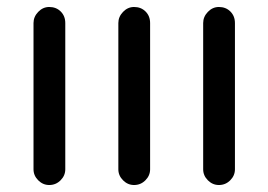

<svg xmlns="http://www.w3.org/2000/svg" viewBox="-20 -553 769 550"><path d="M121 -23Q103 -23 89.5 -36.5Q76 -50 76 -68V-487Q76 -505 89.5 -519Q103 -533 121 -533Q141 -533 154 -520Q167 -507 167 -487V-68Q167 -50 153.5 -36.5Q140 -23 121 -23Z M364 -23Q346 -23 332.5 -36.5Q319 -50 319 -68V-487Q319 -505 332.5 -519Q346 -533 364 -533Q384 -533 397 -520Q410 -507 410 -487V-68Q410 -50 396.5 -36.5Q383 -23 364 -23Z M607 -23Q589 -23 575.5 -36.5Q562 -50 562 -68V-487Q562 -505 575.5 -519Q589 -533 607 -533Q627 -533 640 -520Q653 -507 653 -487V-68Q653 -50 639.5 -36.5Q626 -23 607 -23Z"/></svg>

Font: Huninn
Style: Regular
Weight: 400
Designer: justfont
Foundry: justfont
Version: Version 1.003